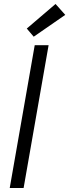

<svg xmlns="http://www.w3.org/2000/svg" viewBox="-20 -948 349 968"><path d="M29 0 155 -720H225L99 0ZM150 -763 115 -804 260 -928 309 -873Z"/></svg>

Font: DM Sans 9pt Light
Style: Italic
Weight: 300
Italic angle: -10°
Version: Version 4.004;gftools[0.9.30]